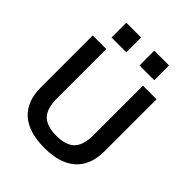

<svg xmlns="http://www.w3.org/2000/svg" viewBox="-258 -1091 1249 1249"><g transform="rotate(45 366.5 -466.5)"><path d="M367 10Q223 10 148 -57Q73 -124 73 -252V-730H198V-275Q198 -183 238 -142Q278 -101 367 -101Q455 -101 495 -142Q535 -183 535 -275V-730H660V-252Q660 -124 585.5 -57Q511 10 367 10ZM426 -807V-943H562V-807ZM169 -807V-943H305V-807Z"/></g></svg>

Font: M PLUS 1 SemiBold
Style: Regular
Weight: 600
Designer: Coji Morishita
Foundry: UNDERFOREST DESIGN
Version: Version 1.001